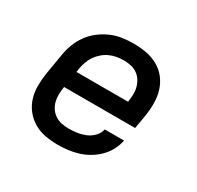

<svg xmlns="http://www.w3.org/2000/svg" viewBox="-121 -669 842 819"><g transform="rotate(30 300.0 -260.0)"><path d="M252 8Q221 8 190.5 2.5Q160 -3 134.5 -18Q109 -33 90.5 -56Q72 -79 63 -107.5Q54 -136 54 -167.5Q54 -199 59 -231L76 -331Q80 -358 90 -385Q100 -412 117 -436Q134 -460 158 -478.5Q182 -497 208.5 -508.5Q235 -520 263 -524Q291 -528 318 -528Q350 -528 380.5 -522.5Q411 -517 437.5 -502.5Q464 -488 482.5 -464.5Q501 -441 510 -412.5Q519 -384 519.5 -352.5Q520 -321 515 -289L503 -219H153V-217Q150 -199 149.5 -181Q149 -163 153.5 -146Q158 -129 167.5 -115Q177 -101 191.5 -91.5Q206 -82 223.5 -78.5Q241 -75 259 -75Q279 -75 299.5 -78Q320 -81 339.5 -89Q359 -97 374.5 -113Q390 -129 394 -149H489Q484 -124 472 -101Q460 -78 441 -59Q422 -40 399 -26.5Q376 -13 351.5 -5.5Q327 2 302 5Q277 8 252 8ZM167 -301H421V-303Q424 -321 424.5 -339Q425 -357 420.5 -373.5Q416 -390 407 -404Q398 -418 384.5 -427.5Q371 -437 353.5 -441Q336 -445 318 -445Q301 -445 283.5 -442Q266 -439 249.5 -431.5Q233 -424 218.5 -411.5Q204 -399 194 -384Q184 -369 178 -352Q172 -335 169 -317Z"/></g></svg>

Font: Iosevka Md Ex Obl
Style: Regular
Weight: 500
Width: 7
Italic angle: -9°
Monospace: yes
Designer: Belleve Invis
Foundry: Belleve Invis
Version: Version 32.5.0; ttfautohint (v1.8.4)